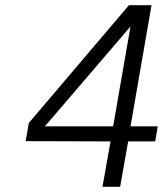

<svg xmlns="http://www.w3.org/2000/svg" viewBox="-20 -720 637 740"><path d="M406 -175 79 -176 91 -246 477 -700H564L483 -233H588L578 -175H474L443 0H375ZM416 -233 483 -618 153 -233Z"/></svg>

Font: Be Vietnam Light
Style: Italic
Weight: 300
Italic angle: -9.222°
Designer: Gabriel Lam
Foundry: TypeRant
Version: Version 3.000